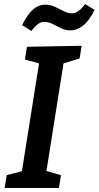

<svg xmlns="http://www.w3.org/2000/svg" viewBox="-20 -928 487 948"><path d="M373 -639 280 -611 296 -630 207 -69 199 -87 281 -63 271 0H3L13 -63L104 -87L86 -69L175 -629L189 -611L103 -634L113 -697L383 -702ZM135 -775 89 -804Q116 -858 143.5 -881.5Q171 -905 202 -905Q229 -905 252 -894Q275 -883 295.5 -872.5Q316 -862 335 -862Q367 -862 400 -908L447 -879Q420 -825 390 -801.5Q360 -778 328 -778Q303 -778 281.5 -788.5Q260 -799 240 -809.5Q220 -820 198 -820Q182 -820 167.5 -809.5Q153 -799 135 -775Z"/></svg>

Font: Bitter Thin SemiBold
Style: Italic
Weight: 600
Italic angle: -9°
Version: Version 2.002